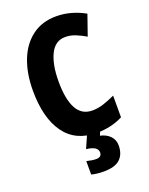

<svg xmlns="http://www.w3.org/2000/svg" viewBox="-174 -878 886 1141"><g transform="rotate(-20 268.5 -308.0)"><path d="M336 -656Q272 -656 240.5 -591.5Q209 -527 209 -421Q209 -308 241 -249Q273 -190 340 -190Q376 -190 411 -201.5Q446 -213 485 -231V-94Q411 -56 320 -56Q185 -56 116 -152.5Q47 -249 47 -422Q47 -530 79.5 -613Q112 -696 175 -743Q238 -790 327 -790Q374 -790 419.5 -777.5Q465 -765 508 -741L463 -612Q431 -631 399.5 -643.5Q368 -656 336 -656ZM415 58Q415 113 383 143.5Q351 174 279 174Q236 174 202 165V80Q217 84 233.5 86.5Q250 89 262 89Q278 89 287.5 82Q297 75 297 59Q297 41 280 29Q263 17 225 13L260 -66H343L330 -34Q368 -26 391.5 -2Q415 22 415 58Z"/></g></svg>

Font: Noto Sans Malayalam UI Condensed ExtraBold
Style: Regular
Weight: 800
Width: 3
Designer: Jelle Bosma - Monotype Design Team
Foundry: Monotype Imaging Inc.
Version: Version 2.104; ttfautohint (v1.8.4.7-5d5b)